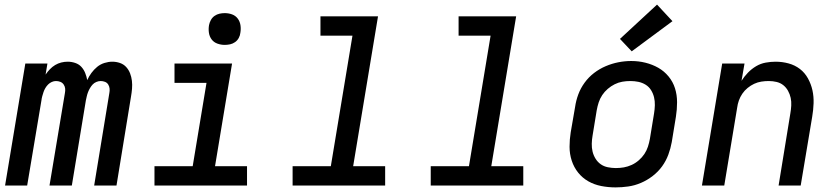

<svg xmlns="http://www.w3.org/2000/svg" viewBox="-20 -806 3640 834"><path d="M2 0 90 -530H186L178 -482Q186 -494 196.5 -505Q207 -516 219.5 -523.5Q232 -531 246 -534.5Q260 -538 274 -538Q274 -538 274 -538Q274 -538 274 -538Q291 -538 307 -532.5Q323 -527 333.5 -515.5Q344 -504 350 -489Q356 -474 359 -458Q366 -474 377 -489Q388 -504 402 -515.5Q416 -527 433.5 -532.5Q451 -538 468 -538Q468 -538 468 -538Q468 -538 468 -538Q485 -538 501 -532.5Q517 -527 528 -515Q539 -503 545 -487.5Q551 -472 553 -455Q555 -438 553.5 -420.5Q552 -403 549 -386L486 0H389L455 -402Q457 -412 456 -421.5Q455 -431 450 -439Q445 -447 436 -450.5Q427 -454 417 -454Q408 -454 398.5 -450Q389 -446 382.5 -439Q376 -432 371 -423.5Q366 -415 362.5 -406Q359 -397 357 -388Q355 -379 353 -370L292 0H195L262 -402Q264 -412 263 -421.5Q262 -431 256.5 -439Q251 -447 242 -450.5Q233 -454 223 -454Q214 -454 205 -450Q196 -446 189 -439Q182 -432 177 -423.5Q172 -415 169 -406Q166 -397 163.5 -388Q161 -379 160 -370L98 0Z M651 0V-84H817L877 -446H738V-530H988L914 -84H1053V0ZM956 -611Q940 -611 924.5 -616.5Q909 -622 899.5 -634.5Q890 -647 887.5 -663.5Q885 -680 888 -697Q890 -708 896 -719Q902 -730 912 -737Q922 -744 933.5 -746.5Q945 -749 956 -749Q973 -749 988 -743.5Q1003 -738 1012.5 -725.5Q1022 -713 1024.5 -696.5Q1027 -680 1024 -663Q1023 -652 1017 -641Q1011 -630 1001 -623Q991 -616 979.5 -613.5Q968 -611 956 -611Z M1251 0V-84H1417L1511 -651H1372V-735H1622L1514 -84H1653V0Z M1851 0V-84H2017L2111 -651H1972V-735H2222L2114 -84H2253V0Z M2654 8Q2622 8 2591.5 2Q2561 -4 2535.5 -18.5Q2510 -33 2491.5 -56Q2473 -79 2463.5 -108Q2454 -137 2454 -168.5Q2454 -200 2459 -231L2478 -341Q2482 -369 2492 -396Q2502 -423 2519.5 -447Q2537 -471 2560.5 -489Q2584 -507 2611 -518.5Q2638 -530 2666 -535.5Q2694 -541 2722 -541Q2754 -541 2784 -533.5Q2814 -526 2839.5 -511.5Q2865 -497 2884 -474Q2903 -451 2912 -422.5Q2921 -394 2921 -362Q2921 -330 2916 -299L2898 -189Q2893 -161 2883 -134Q2873 -107 2856 -83.5Q2839 -60 2815 -41.5Q2791 -23 2764 -11.5Q2737 0 2709 4Q2681 8 2654 8ZM2655 -76Q2673 -76 2690 -79Q2707 -82 2723.5 -89.5Q2740 -97 2754.5 -109.5Q2769 -122 2779 -137Q2789 -152 2794.5 -169Q2800 -186 2803 -203L2821 -313Q2824 -331 2824.5 -349Q2825 -367 2821 -383.5Q2817 -400 2808 -414.5Q2799 -429 2784.5 -438Q2770 -447 2753 -450.5Q2736 -454 2718 -454Q2700 -454 2683 -451Q2666 -448 2650 -440Q2634 -432 2620 -420Q2606 -408 2596 -393Q2586 -378 2580.5 -361Q2575 -344 2572 -327L2554 -217Q2551 -200 2550.5 -182Q2550 -164 2554 -147.5Q2558 -131 2567 -116.5Q2576 -102 2589.5 -92.5Q2603 -83 2620.5 -79.5Q2638 -76 2655 -76ZM2724 -583 2673 -637 2834 -786 2901 -714Z M3029 0 3117 -530H3214L3201 -455Q3213 -474 3229 -490.5Q3245 -507 3264.5 -518.5Q3284 -530 3306 -534Q3328 -538 3349 -538Q3378 -538 3405.5 -530.5Q3433 -523 3454.5 -506.5Q3476 -490 3489.5 -465.5Q3503 -441 3509 -414Q3515 -387 3514 -357.5Q3513 -328 3508 -299L3458 0H3362L3413 -313Q3416 -330 3417 -347.5Q3418 -365 3414.5 -381Q3411 -397 3403 -411.5Q3395 -426 3382.5 -436Q3370 -446 3353.5 -450Q3337 -454 3319 -454Q3303 -454 3287 -451.5Q3271 -449 3256 -442Q3241 -435 3227.5 -424Q3214 -413 3204.5 -399Q3195 -385 3189.5 -369.5Q3184 -354 3182 -338L3126 0Z"/></svg>

Font: Iosevka Curly MdExObl
Style: Regular
Weight: 500
Width: 7
Italic angle: -9°
Monospace: yes
Designer: Belleve Invis
Foundry: Belleve Invis
Version: Version 11.1.0; ttfautohint (v1.8.3)